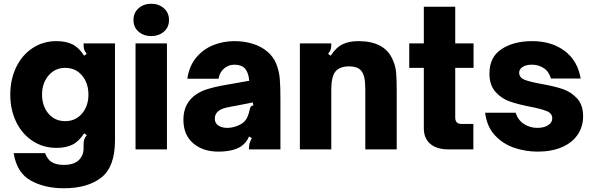

<svg xmlns="http://www.w3.org/2000/svg" viewBox="-20 -799 3174 1027"><path d="M53 20H221Q234 55 258 69Q282 83 321 83Q375 83 401 58Q427 33 427 -5V-26Q427 -42 430.5 -53Q434 -64 444 -76L430 -86Q402 -42 367 -25Q332 -8 282 -8Q211 -8 154.5 -45Q98 -82 66.5 -147Q35 -212 35 -293Q35 -374 66.5 -439.5Q98 -505 154.5 -542Q211 -579 282 -579Q332 -579 367 -562Q402 -545 430 -501L444 -511Q434 -523 430.5 -534Q427 -545 427 -561V-567H595V-48Q595 94 521.5 151Q448 208 322 208Q218 208 144 166.5Q70 125 53 20ZM453 -293Q453 -355 418.5 -395.5Q384 -436 329 -436Q274 -436 239.5 -395Q205 -354 205 -293Q205 -232 239 -191.5Q273 -151 329 -151Q384 -151 418.5 -191.5Q453 -232 453 -293Z M873 0H705V-567H873ZM694 -692Q694 -731 721.5 -755Q749 -779 789 -779Q829 -779 856.5 -755Q884 -731 884 -692Q884 -653 856.5 -629.5Q829 -606 789 -606Q749 -606 721.5 -629.5Q694 -653 694 -692Z M961 -159Q961 -249 1032 -296Q1059 -313 1091.5 -323Q1124 -333 1166 -341L1313 -367Q1310 -410 1290 -433Q1271 -453 1233 -453Q1203 -453 1179 -433Q1155 -413 1149 -378H982Q992 -446 1029.5 -491Q1067 -536 1120.5 -557.5Q1174 -579 1234 -579Q1286 -579 1331.5 -565Q1377 -551 1410 -523Q1443 -495 1458 -457Q1473 -419 1476.5 -378Q1480 -337 1480 -269V0H1312V-9Q1312 -35 1327 -60L1312 -69Q1300 -38 1271 -17Q1228 12 1147 12Q1066 12 1013.5 -32.5Q961 -77 961 -159ZM1257 -129Q1282 -140 1294 -157Q1307 -173 1316 -214Q1318 -224 1322 -229Q1326 -234 1335 -235L1332 -251L1246 -234L1213 -228Q1185 -223 1169.5 -217Q1154 -211 1144 -201Q1129 -186 1129 -165Q1129 -140 1148 -127.5Q1167 -115 1196 -115Q1226 -115 1257 -129Z M1584 0V-567H1752V-561Q1752 -545 1748.5 -534Q1745 -523 1735 -511L1749 -501Q1777 -545 1812 -562Q1847 -579 1897 -579Q2037 -579 2080 -481Q2095 -448 2098.5 -414.5Q2102 -381 2102 -317V0H1934V-319Q1934 -361 1928.5 -385Q1923 -409 1910 -423Q1890 -444 1848 -444Q1796 -444 1773 -415Q1752 -387 1752 -319V0Z M2378 0Q2316 0 2281.5 -29.5Q2247 -59 2247 -113V-436H2169V-567H2247V-763H2415V-567H2513V-436H2415V-170Q2415 -136 2449 -136H2512V0Z M2575 -196H2738Q2751 -156 2783 -135.5Q2815 -115 2854 -115Q2889 -115 2911.5 -129Q2934 -143 2934 -166Q2934 -192 2906 -204Q2878 -216 2817 -228Q2750 -241 2706 -256.5Q2662 -272 2630 -308Q2598 -344 2598 -406Q2598 -494 2663 -536.5Q2728 -579 2826 -579Q2931 -579 3000.5 -526.5Q3070 -474 3086 -379H2927Q2916 -417 2888 -435Q2860 -453 2825 -453Q2794 -453 2775.5 -441Q2757 -429 2757 -410Q2757 -384 2785.5 -372.5Q2814 -361 2876 -350Q2944 -338 2989 -323Q3034 -308 3066.5 -273Q3099 -238 3099 -177Q3099 -121 3069.5 -78Q3040 -35 2985 -11.5Q2930 12 2856 12Q2791 12 2730.5 -8.5Q2670 -29 2627 -75.5Q2584 -122 2575 -196Z"/></svg>

Font: Open Sauce Sans Black
Style: Regular
Weight: 900
Designer: Alfredo Marco Pradil
Foundry: Creative Sauce Fz LLC
Version: Version 1.477